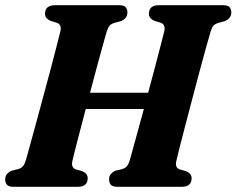

<svg xmlns="http://www.w3.org/2000/svg" viewBox="-21 -720 912 740"><path d="M258 -99Q252 -74 272 -67L296.5 -60Q317 -50.5 317 -33.5Q317 0 279 0H31.5Q12.5 0 5.8 -8Q-1 -16 -1 -28.5Q-1 -41 6.2 -49.5Q13.5 -58 24 -62L49.5 -68.5Q61 -72 67.5 -79.5Q74 -87 79 -103.5Q84.5 -123.5 95.2 -162Q106 -200.5 119.2 -249.8Q132.5 -299 146.8 -351.8Q161 -404.5 174.2 -453.8Q187.5 -503 197.2 -541.8Q207 -580.5 212 -600.5Q217.5 -625.5 197.5 -632.5L173 -640Q152.5 -649 152.5 -667Q152.5 -700 192 -700H437.5Q457 -700 463.5 -692Q470 -684 470 -672Q470 -659.5 462.8 -651Q455.5 -642.5 444.5 -638.5L417.5 -631Q406.5 -627 401 -620.5Q395.5 -614 390 -597.5Q384.5 -578 374.2 -541.5Q364 -505 351.5 -458.5Q339 -412 326 -362.5H550Q563.5 -412.5 576 -459.8Q588.5 -507 598 -544Q607.5 -581 612.5 -600.5Q617.5 -625.5 598 -632.5L573.5 -640Q553 -649 553 -667Q553 -700 592 -700H838Q857.5 -700 864 -692Q870.5 -684 870.5 -672Q870.5 -659.5 863.2 -651Q856 -642.5 845 -638.5L818 -631Q807 -627 801.2 -620.5Q795.5 -614 790.5 -597.5Q784 -576.5 772.8 -535.5Q761.5 -494.5 747.5 -442.5Q733.5 -390.5 719.2 -335.8Q705 -281 692 -231.8Q679 -182.5 670 -147Q661 -111.5 658.5 -99Q652.5 -74 672 -67L697 -60Q717.5 -50.5 717.5 -33.5Q717.5 0 679 0H432Q412.5 0 406 -8Q399.5 -16 399.5 -28.5Q399 -41 406.5 -49.5Q414 -58 424 -62L450 -68.5Q461.5 -72 468 -79.5Q474.5 -87 479.5 -103.5Q486.5 -128.5 501.2 -182.2Q516 -236 533.5 -300H309.5Q291 -229.5 276.2 -172.8Q261.5 -116 258 -99Z"/></svg>

Font: Fraunces 72pt S050
Style: Bold Italic
Weight: 700
Italic angle: -16°
Version: Version 1.000; ttfautohint (v1.8.3)